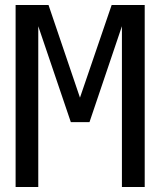

<svg xmlns="http://www.w3.org/2000/svg" viewBox="-20 -749 642 769"><path d="M42.5 -729H174.3L300.3 -357.9L427.2 -729H559.6V0H468.3V-644L338.4 -259.8H263.7L133.3 -644V0H42.5Z"/></svg>

Font: Vazir Code Hack
Style: Code-Hack
Weight: 400
Foundry: DejaVu fonts team - Redesigned by Saber Rastikerdar
Version: Version 1.1.2